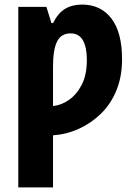

<svg xmlns="http://www.w3.org/2000/svg" viewBox="-20 -580 590 840"><path d="M339 -560Q421 -560 467.5 -499Q514 -438 514 -321Q514 -245 489.5 -185Q465 -125 422 -83Q379 -41 325 -16.5Q271 8 212 12V240H60V-550H183L205 -479H212Q234 -523 265 -541.5Q296 -560 339 -560ZM289 -434Q248 -434 230 -399Q212 -364 212 -289V-116Q249 -120 282.5 -143.5Q316 -167 338 -210Q360 -253 360 -318Q360 -374 342.5 -404Q325 -434 289 -434Z"/></svg>

Font: Noto Sans Condensed ExtraBold
Style: Regular
Weight: 800
Width: 3
Designer: Monotype Design Team
Foundry: Monotype Imaging Inc.
Version: Version 2.013; ttfautohint (v1.8.4.7-5d5b)